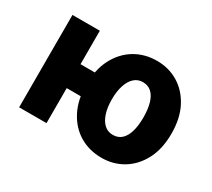

<svg xmlns="http://www.w3.org/2000/svg" viewBox="-105 -694 987 893"><g transform="rotate(30 388.0 -248.0)"><path d="M64.7 0V-496.1H211.7V-316.4H310.8V-187.9H211.7V0ZM513.7 12Q447 12 394.9 -19.1Q342.8 -50.3 312.6 -108.8Q282.4 -167.2 282.4 -247.9Q282.4 -328.7 312.6 -386.9Q342.8 -445 394.9 -476.6Q447 -508.1 513.7 -508.1Q576.1 -508.1 627.3 -477.4Q678.5 -446.7 709.1 -388.5Q739.7 -330.4 739.7 -247.9Q739.7 -165.6 709.1 -107.5Q678.5 -49.5 627.3 -18.7Q576.1 12 513.7 12ZM505.4 -106.6Q533.8 -106.6 552.4 -123.9Q570.9 -141.2 580 -173.1Q589 -205 589 -247.9Q589 -290.8 580 -322.8Q570.9 -354.7 552.4 -372.1Q533.8 -389.5 505.4 -389.5Q478.5 -389.5 459.4 -372.1Q440.2 -354.7 429.9 -322.8Q419.5 -290.8 419.5 -247.9Q419.5 -205 429.9 -173.1Q440.2 -141.2 459.4 -123.9Q478.5 -106.6 505.4 -106.6Z"/></g></svg>

Font: Source Sans Variable
Style: Regular
Weight: 200
Designer: Paul D. Hunt
Foundry: Adobe Systems Incorporated
Version: Version 3.006;hotconv 1.0.111;makeotfexe 2.5.65597